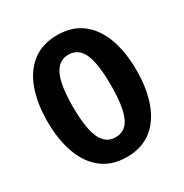

<svg xmlns="http://www.w3.org/2000/svg" viewBox="-166 -835 938 978"><g transform="rotate(-30 303.5 -346.0)"><path d="M303 12Q216 12 157.5 -33.5Q99 -79 70 -160Q41 -241 41 -347Q41 -453 70 -533.5Q99 -614 157.5 -659Q216 -704 303 -704Q391 -704 449 -659Q507 -614 536 -533.5Q565 -453 565 -347Q565 -241 536 -160Q507 -79 449 -33.5Q391 12 303 12ZM303 -104Q343 -104 367.5 -130.5Q392 -157 403 -211Q414 -265 414 -347Q414 -429 403 -482.5Q392 -536 367.5 -562.5Q343 -589 303 -589Q264 -589 239 -562.5Q214 -536 202.5 -482.5Q191 -429 191 -347Q191 -265 202.5 -211Q214 -157 239 -130.5Q264 -104 303 -104Z"/></g></svg>

Font: Murecho Thin SemiBold
Style: Regular
Weight: 600
Version: Version 1.010